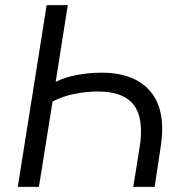

<svg xmlns="http://www.w3.org/2000/svg" viewBox="-20 -725 715 745"><path d="M49 0 161 -705H243L196 -407Q230 -425 278 -434Q326 -443 373 -443Q504 -443 565 -368.5Q626 -294 603 -152L580 0H497L521 -148Q540 -263 500 -316.5Q460 -370 361 -370Q317 -370 270.5 -361Q224 -352 184 -331L131 0Z"/></svg>

Font: Nunito Sans
Style: Italic
Weight: 400
Italic angle: -9°
Designer: Vernon Adams
Foundry: Vernon Adams
Version: Version 3.006; ttfautohint (v1.8.3)